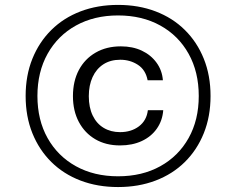

<svg xmlns="http://www.w3.org/2000/svg" viewBox="-20 -757 926 787"><path d="M472 -160.9Q414 -160.9 370.7 -186.2Q327.4 -211.6 303.2 -257.1Q279 -302.6 279 -362.9Q279 -424.1 303.2 -469.9Q327.4 -515.6 371.9 -541.3Q416.3 -567 475.3 -567Q523.7 -567 561.2 -549.4Q598.7 -531.7 621.6 -500.1Q644.6 -468.6 647.7 -427.9H585.1Q576.9 -470.9 545 -491.5Q513.1 -512.1 473 -512.1Q432.6 -512.1 403.6 -493.3Q374.7 -474.4 359.4 -440.9Q344 -407.3 344 -362.9Q344 -316.6 360 -283.4Q376 -250.1 405.1 -232.8Q434.1 -215.4 472 -215.4Q517.9 -215.4 549.4 -239.1Q581 -262.9 586.1 -305.4H649.1Q646 -262.7 623 -229.9Q600 -197 561.1 -178.9Q522.3 -160.9 472 -160.9ZM463.9 9.7Q379.9 9.7 310.3 -16.8Q240.7 -43.3 190.5 -92.9Q140.3 -142.6 112.7 -211.1Q85.1 -279.6 85.1 -363.6Q85.1 -447.6 112.7 -516.1Q140.3 -584.6 190.5 -634.2Q240.7 -683.9 310.3 -710.4Q379.9 -736.9 463.9 -736.9Q547.9 -736.9 617.6 -710.4Q687.4 -683.9 737.6 -634.2Q787.9 -584.6 815.4 -516.1Q843 -447.6 843 -363.6Q843 -279.6 815.4 -211.1Q787.9 -142.6 737.6 -92.9Q687.4 -43.3 617.6 -16.8Q547.9 9.7 463.9 9.7ZM463.9 -34.4Q562.7 -34.4 637.1 -75.7Q711.6 -117 753.1 -191.1Q794.7 -265.3 794.7 -363.6Q794.7 -462.1 753.1 -536.6Q711.6 -611.1 637 -652.4Q562.4 -693.7 463.9 -693.7Q366 -693.7 291.4 -652.4Q216.9 -611.1 175.1 -536.6Q133.4 -462.1 133.4 -363.6Q133.4 -265.3 175 -191.1Q216.6 -117 291.1 -75.7Q365.7 -34.4 463.9 -34.4Z"/></svg>

Font: Mona Sans ExtraLight
Style: Italic
Weight: 200
Italic angle: -11.6951°
Designer: Deni Anggara
Foundry: GitHub
Version: Version 2.000